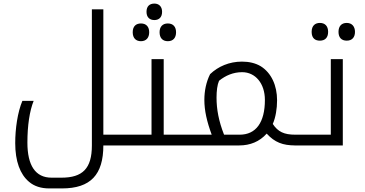

<svg xmlns="http://www.w3.org/2000/svg" viewBox="-20 -812 2036 1072"><path d="M557 0H671C674 0 676 -2 676 -5V-56C676 -59 674 -60 671 -60H557V-760H493V0C493 129 441 180 323 180H268C177 180 133 111 133 -16C133 -110 145 -192 168 -249H105C78 -185 65 -93 65 -13C65 88 92 161 142 203C171 228 210 240 254 240H326C486 240 557 163 557 0Z M842 -700C866 -700 885 -714 885 -746C885 -777 866 -792 842 -792C816 -792 798 -778 798 -746C798 -715 816 -700 842 -700ZM767 -582C796 -582 813 -601 813 -632C813 -662 797 -681 767 -681C740 -681 721 -666 721 -632C721 -598 740 -582 767 -582ZM917 -582C947 -582 963 -601 963 -632C963 -662 947 -681 917 -681C888 -681 871 -663 871 -632C871 -600 888 -582 917 -582Z M661 0H1044C1047 0 1049 -2 1049 -5V-56C1049 -59 1047 -60 1044 -60H894V-482H826V-60H661C658 -60 656 -59 656 -56V-5C656 -2 658 0 661 0Z M1162 -60H1034C1031 -60 1029 -59 1029 -56V-5C1029 -2 1031 0 1034 0H1316C1376 0 1429 -21 1469 -66C1514 -17 1559 0 1629 0H1634C1637 0 1639 -2 1639 -5V-56C1639 -59 1637 -60 1634 -60H1629C1566 -60 1532 -76 1503 -120C1519 -156 1527 -205 1527 -252C1527 -335 1495 -405 1436 -442C1406 -460 1370 -468 1331 -468C1260 -468 1198 -441 1153 -398C1131 -354 1121 -304 1121 -254C1121 -195 1135 -133 1162 -60ZM1189 -267C1189 -304 1193 -338 1203 -361C1240 -391 1283 -409 1332 -409C1406 -409 1459 -346 1459 -254C1459 -128 1409 -60 1318 -60H1231C1201 -136 1189 -202 1189 -267Z M1766 -585C1795 -585 1812 -602 1812 -634C1812 -666 1795 -684 1766 -684C1741 -684 1720 -670 1720 -634C1720 -597 1741 -585 1766 -585ZM1916 -585C1946 -585 1962 -604 1962 -634C1962 -663 1946 -684 1916 -684C1887 -684 1870 -666 1870 -634C1870 -602 1887 -585 1916 -585Z M1624 0H1894V-482H1827V-60H1624C1621 -60 1619 -59 1619 -56V-5C1619 -2 1621 0 1624 0Z"/></svg>

Font: Noto Kufi Arabic Light
Style: Regular
Weight: 300
Designer: Monotype Design Team, David Williams, Khaled Hosny
Foundry: Google LLC
Version: Version 2.109